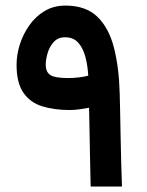

<svg xmlns="http://www.w3.org/2000/svg" viewBox="-20 -681 535 701"><path d="M234.4 -279.3Q178.2 -279.3 134.5 -292.7Q90.8 -306.2 65.7 -342Q40.5 -377.9 40.5 -444.8Q40.5 -480.5 52.2 -518.1Q64 -555.7 86.7 -588.1Q109.4 -620.6 142.6 -640.6Q175.8 -660.6 218.8 -660.6Q293.5 -660.6 335.7 -619.6Q377.9 -578.6 396.2 -506.3Q414.6 -434.1 417 -340.3Q418 -312.5 418.7 -270.5Q419.4 -228.5 420.4 -180.2Q421.4 -131.8 422.6 -85Q423.8 -38.1 425.3 0H311Q310.1 -48.3 308.8 -101.1Q307.6 -153.8 306.9 -202.6Q306.2 -251.5 305.2 -287.6Q287.6 -284.2 268.8 -281.7Q250 -279.3 234.4 -279.3ZM229.5 -396Q246.1 -396 267.8 -398.4Q289.6 -400.9 302.2 -404.8Q300.3 -440.4 292 -472.4Q283.7 -504.4 266.1 -524.7Q248.5 -544.9 217.8 -544.9Q191.4 -544.9 175.8 -527.3Q160.2 -509.8 153.6 -486.3Q147 -462.9 147 -444.8Q147 -418 163.8 -407Q180.7 -396 229.5 -396Z"/></svg>

Font: Vazirmatn UI FD SemiBold
Style: Regular
Weight: 600
Designer: Saber Rastikerdar
Foundry: Saber Rastikerdar
Version: Version 33.003